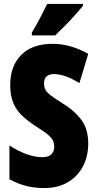

<svg xmlns="http://www.w3.org/2000/svg" viewBox="-20 -947 494 977"><path d="M429 -217Q429 -151 401.5 -99.5Q374 -48 324 -19Q274 10 205 10Q159 10 116.5 0Q74 -10 28 -35V-207Q70 -179 114 -163Q158 -147 195 -147Q227 -147 241.5 -162Q256 -177 256 -200Q256 -216 250.5 -229.5Q245 -243 226.5 -259.5Q208 -276 169 -300Q127 -327 96.5 -354.5Q66 -382 49 -420Q32 -458 32 -515Q32 -610 87.5 -667Q143 -724 249 -724Q338 -724 429 -673L384 -524Q310 -570 256 -570Q228 -570 216 -557Q204 -544 204 -524Q204 -505 210.5 -491.5Q217 -478 237 -462.5Q257 -447 297 -422Q362 -382 395.5 -335Q429 -288 429 -217ZM402 -917Q388 -900 364.5 -873.5Q341 -847 313.5 -819Q286 -791 261 -767H142V-781Q166 -821 185 -857.5Q204 -894 220 -927H402Z"/></svg>

Font: Noto Sans Gurmukhi UI ExtraCondensed Black
Style: Regular
Weight: 900
Width: 2
Designer: Jelle Bosma - Monotype Design Team
Foundry: Monotype Imaging Inc.
Version: Version 2.004; ttfautohint (v1.8.4.7-5d5b)